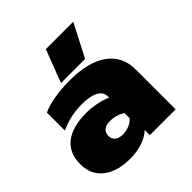

<svg xmlns="http://www.w3.org/2000/svg" viewBox="-200 -839 996 996"><g transform="rotate(-45 298.0 -341.0)"><path d="M286 -697H487L394 -517H217ZM-10 -149Q-10 -230 44 -272.5Q98 -315 201 -315Q238 -315 276 -307Q314 -299 340 -287V-296Q340 -329 307.5 -346Q275 -363 217 -363Q130 -363 57 -328V-460Q90 -476 143 -485.5Q196 -495 256 -495Q395 -495 468 -442Q541 -389 541 -292V0H352V-38Q328 -14 286 0.5Q244 15 193 15Q101 15 45.5 -27.5Q-10 -70 -10 -149ZM340 -137V-174Q303 -198 256 -198Q228 -198 212.5 -185Q197 -172 197 -149Q197 -127 212 -114Q227 -101 255 -101Q282 -101 305 -111Q328 -121 340 -137Z"/></g></svg>

Font: Prompt ExtraBold
Style: Regular
Weight: 800
Designer: Katatrad Team
Foundry: CadsonDemak
Version: Version 1.000